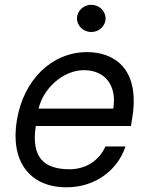

<svg xmlns="http://www.w3.org/2000/svg" viewBox="-20 -770 630 801"><path d="M257.8 11.4C379.6 11.4 471.9 -62.5 503.6 -159.1H419.7C393.8 -99.4 337 -63.9 270.6 -63.9C165.5 -63.9 109 -110.8 129.3 -244.3H526.3L532 -279.8C564.6 -483.3 457 -552.6 343 -552.6C195.7 -552.6 77.8 -436.1 50.4 -268.5C22.4 -100.9 100.5 11.4 257.8 11.4ZM141.3 -316.8C157.3 -394.2 238.6 -477.3 330.3 -477.3C421.5 -477.3 468.4 -409.1 452.4 -316.8ZM301.1 -693.2C301.1 -661.9 328.1 -636.4 360.8 -636.4C393.5 -636.4 420.5 -661.9 420.5 -693.2C420.5 -724.4 393.5 -750 360.8 -750C328.1 -750 301.1 -724.4 301.1 -693.2Z"/></svg>

Font: Magic Ui Pro
Style: Italic
Weight: 400
Italic angle: -9.39999°
Designer: Stefan Endress, Andreas Faust
Version: Version 1.000;FEAKit 1.0